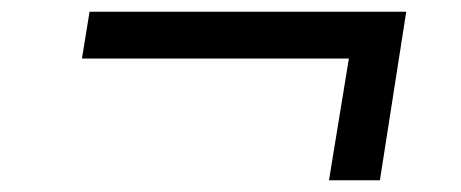

<svg xmlns="http://www.w3.org/2000/svg" viewBox="-20 -448 788 328"><path d="M542 -140 576 -348H120L133 -428H674L629 -140Z"/></svg>

Font: Nunito Sans 10pt Expanded SemiBold
Style: Italic
Weight: 600
Width: 7
Italic angle: -9°
Designer: Vernon Adams
Foundry: Vernon Adams
Version: Version 3.101;gftools[0.9.27]